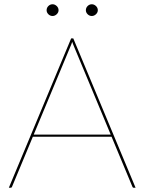

<svg xmlns="http://www.w3.org/2000/svg" viewBox="-20 -880 677 900"><path d="M499 -249 326.5 -663Q324 -668.5 322.2 -673.5Q320.5 -678.5 318.5 -684Q316.5 -678.5 314.8 -673.5Q313 -668.5 310.5 -663L138 -249ZM615.5 0H606.5Q602 0 600.5 -5L503 -239H134L36.5 -5Q35 0 29.5 0H21.5L313.5 -700H323.5ZM254.5 -832Q254.5 -821.5 245.8 -813.2Q237 -805 226.5 -805Q215 -805 206.8 -813.2Q198.5 -821.5 198.5 -832Q198.5 -843.5 206.8 -851.8Q215 -860 226.5 -860Q237 -860 245.8 -851.8Q254.5 -843.5 254.5 -832ZM438.5 -832Q438.5 -821.5 429.8 -813.2Q421 -805 410.5 -805Q399 -805 390.8 -813.2Q382.5 -821.5 382.5 -832Q382.5 -843.5 390.8 -851.8Q399 -860 410.5 -860Q421 -860 429.8 -851.8Q438.5 -843.5 438.5 -832Z"/></svg>

Font: Lato 2
Style: Regular
Weight: 100
Designer: Lukasz Dziedzic with Adam Twardoch and Botio Nikoltchev
Foundry: tyPoland Lukasz Dziedzic
Version: Version 2.015; 2015-08-06; http://www.latofonts.com/